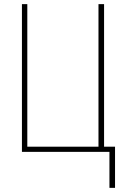

<svg xmlns="http://www.w3.org/2000/svg" viewBox="-20 -734 606 928"><path d="M483 -25V-714H456V-25H112V-714H86V0H509V174H536V-25Z"/></svg>

Font: Noto Sans Display SemiCondensed Thin
Style: Regular
Weight: 250
Width: 4
Designer: Monotype Design team
Foundry: Monotype Imaging Inc.
Version: 1.000